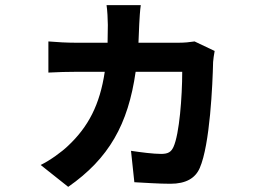

<svg xmlns="http://www.w3.org/2000/svg" viewBox="-20 -650 1040 746"><path d="M814 -452 736 -489C717 -486 696 -484 675 -484H518L521 -556C522 -576 524 -611 527 -630H394C397 -612 399 -572 399 -553L398 -484H273C242 -484 202 -486 168 -489V-368C202 -370 246 -371 274 -371H387C368 -243 323 -157 244 -83C220 -60 175 -27 138 -9L245 76C403 -34 478 -167 507 -371H688C688 -275 677 -129 654 -79C645 -60 634 -52 606 -52C576 -52 529 -58 489 -64L502 58C542 60 596 64 642 64C703 64 739 42 756 3C796 -88 806 -323 808 -409C809 -419 811 -438 814 -452Z"/></svg>

Font: Noto Sans TC
Style: Bold
Weight: 700
Designer: Ryoko NISHIZUKA 西塚涼子 (kana, bopomofo & ideographs); Paul D. Hunt (Latin, Greek & Cyrillic); Sandoll Communications 산돌커뮤니
Foundry: Adobe
Version: Version 2.004;hotconv 1.0.118;makeotfexe 2.5.65603